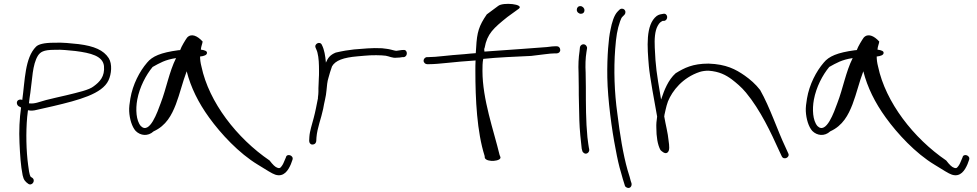

<svg xmlns="http://www.w3.org/2000/svg" viewBox="-20 -740 4960 975"><path d="M74 -201 87 -194C79 -138 76 -76 79 -14C82 46 85 101 95 150C100 174 109 183 123 193C142 207 163 177 144 163L136 158C128 145 126 119 123 99C113 26 111 -67 118 -146L122 -180H124C137 -177 151 -178 166 -182C181 -185 212 -192 250 -201C381 -232 499 -263 531 -332C546 -364 551 -415 532 -445C506 -485 459 -506 379 -516C337 -520 303 -525 254 -523C203 -523 175 -515 163 -503C106 -446 107 -332 93 -232C88 -235 84 -235 79 -234C61 -230 63 -209 74 -201ZM127 -216C129 -233 131 -251 134 -268C144 -335 144 -412 173 -458C185 -475 199 -487 256 -487C298 -489 325 -484 363 -481C441 -471 502 -456 508 -405C513 -351 486 -324 456 -302C433 -283 377 -271 316 -256C282 -248 249 -241 214 -232C178 -222 156 -212 130 -215C129 -215 128 -215 127 -216Z M636 -175C638 -136 650 -96 669 -75C693 -51 731 -46 760 -73C824 -102 852 -156 873 -210C894 -265 907 -323 928 -378C949 -296 987 -219 1042 -143C1102 -60 1193 38 1289 96C1335 124 1360 141 1378 147C1422 161 1444 124 1457 94L1465 72C1474 49 1436 37 1432 59L1423 80C1418 93 1412 103 1405 110C1402 114 1396 115 1389 112C1378 109 1365 96 1349 75C1183 -38 1041 -221 1003 -402C998 -421 996 -438 996 -453C1017 -455 1031 -461 1031 -471C1032 -480 1022 -485 1000 -488C1001 -505 1008 -518 1009 -529C982 -559 951 -572 930 -549C922 -538 901 -504 895 -486C894 -485 887 -485 886 -485C796 -473 753 -454 727 -422C689 -378 654 -311 642 -240C638 -216 635 -194 636 -175ZM677 -234C689 -298 721 -359 755 -400C791 -420 819 -437 874 -445C839 -375 825 -291 796 -216C780 -173 740 -55 695 -100C671 -128 668 -185 677 -234Z M1550 -25C1550 -15 1556 -6 1566 -6C1578 -6 1584 -12 1586 -23L1587 -42C1591 -91 1611 -138 1621 -187C1626 -219 1636 -251 1638 -281C1640 -303 1642 -327 1648 -345L1656 -373L1666 -403C1683 -433 1724 -448 1796 -454L1830 -457C1869 -461 1916 -460 1939 -457C1957 -454 1974 -444 1994 -447C2003 -447 2017 -448 2024 -450H2031C2053 -454 2050 -491 2027 -486H2021C2011 -484 2003 -484 1993 -482C1989 -482 1985 -483 1981 -484L1965 -488C1958 -490 1951 -491 1944 -492L1920 -495C1869 -498 1820 -492 1778 -489L1734 -483C1718 -480 1701 -477 1685 -473C1656 -461 1645 -446 1635 -422C1632 -457 1627 -487 1615 -511C1606 -534 1573 -517 1583 -497C1586 -488 1589 -485 1592 -473C1599 -446 1600 -413 1600 -379C1600 -365 1600 -352 1599 -341C1599 -322 1597 -308 1597 -292V-274C1597 -266 1596 -257 1595 -249C1594 -247 1594 -245 1595 -243C1588 -209 1582 -174 1573 -141C1565 -109 1553 -76 1551 -45Z M2131 -432C2131 -422 2140 -414 2149 -414H2157C2211 -414 2282 -426 2395 -433C2394 -416 2394 -399 2394 -380C2394 -235 2402 -71 2441 52L2442 62C2452 86 2529 79 2521 57L2517 47C2487 -78 2430 -235 2430 -380C2430 -401 2430 -422 2434 -441C2509 -449 2595 -452 2677 -456C2726 -461 2770 -469 2798 -469H2807C2817 -469 2825 -476 2825 -486C2825 -497 2818 -505 2807 -505H2798C2792 -505 2778 -504 2757 -501C2713 -497 2564 -487 2440 -478C2440 -485 2437 -491 2441 -497C2454 -569 2486 -597 2557 -654L2615 -696C2643 -719 2535 -730 2510 -710L2452 -667C2412 -609 2402 -576 2398 -499C2397 -490 2397 -480 2396 -470C2378 -469 2360 -467 2339 -465C2249 -459 2198 -450 2156 -450H2149C2139 -450 2131 -441 2131 -432Z M2909 -690C2909 -679 2919 -670 2930 -670C2941 -670 2948 -677 2948 -688C2948 -699 2938 -709 2927 -709C2916 -709 2909 -701 2909 -690ZM2918 -370C2918 -347 2919 -324 2919 -298C2919 -272 2919 -245 2920 -216L2922 -128C2923 -88 2930 -15 2934 15L2937 26C2938 31 2941 34 2945 37C2958 47 2975 33 2972 18L2970 8C2969 1 2966 -16 2963 -43C2955 -123 2955 -214 2955 -298C2955 -324 2954 -348 2954 -371C2952 -408 2953 -445 2958 -475L2961 -494C2962 -499 2960 -504 2957 -508C2947 -521 2928 -515 2925 -500L2923 -480C2918 -448 2916 -410 2918 -370Z M3064 -346C3066 -235 3087 -79 3106 16C3115 66 3124 105 3133 134C3141 163 3146 181 3149 189L3153 202C3154 207 3158 210 3162 212C3177 220 3190 208 3187 191L3183 179C3181 170 3176 152 3167 124C3144 43 3128 -57 3115 -163C3100 -270 3096 -387 3104 -491C3109 -555 3114 -589 3129 -632C3133 -644 3137 -652 3142 -656L3151 -665C3154 -668 3156 -673 3156 -678C3156 -689 3148 -696 3138 -696C3133 -696 3129 -694 3126 -691L3117 -682C3098 -663 3087 -625 3080 -588C3075 -566 3071 -535 3068 -494C3065 -453 3063 -404 3064 -346Z M3275 -404C3279 -355 3305 -214 3317 -148C3314 -128 3312 -109 3313 -91C3313 -47 3319 -5 3334 22C3340 28 3357 44 3369 35C3382 25 3379 2 3375 -27C3372 -63 3360 -107 3353 -149C3354 -152 3354 -154 3354 -156L3360 -183C3363 -197 3367 -211 3372 -225C3394 -279 3446 -346 3534 -375C3547 -379 3562 -381 3578 -381C3633 -377 3666 -359 3696 -337C3718 -320 3745 -298 3768 -270C3842 -181 3897 -62 3935 22L3950 54C3960 75 3993 59 3983 39L3968 6C3928 -78 3890 -195 3840 -283C3817 -313 3789 -337 3762 -356C3716 -388 3668 -414 3578 -417C3497 -417 3455 -395 3411 -368C3373 -334 3353 -282 3338 -237C3338 -236 3338 -236 3337 -235L3334 -253C3315 -365 3309 -402 3305 -498C3303 -541 3305 -582 3320 -609C3329 -625 3334 -628 3345 -634H3353C3376 -639 3371 -674 3349 -670C3336 -668 3327 -667 3315 -659C3257 -614 3267 -500 3275 -404Z M4072 -175C4074 -136 4086 -96 4105 -75C4129 -51 4167 -46 4196 -73C4260 -102 4288 -156 4309 -210C4330 -265 4343 -323 4364 -378C4385 -296 4423 -219 4478 -143C4538 -60 4629 38 4725 96C4771 124 4796 141 4814 147C4858 161 4880 124 4893 94L4901 72C4910 49 4872 37 4868 59L4859 80C4854 93 4848 103 4841 110C4838 114 4832 115 4825 112C4814 109 4801 96 4785 75C4619 -38 4477 -221 4439 -402C4434 -421 4432 -438 4432 -453C4453 -455 4467 -461 4467 -471C4468 -480 4458 -485 4436 -488C4437 -505 4444 -518 4445 -529C4418 -559 4387 -572 4366 -549C4358 -538 4337 -504 4331 -486C4330 -485 4323 -485 4322 -485C4232 -473 4189 -454 4163 -422C4125 -378 4090 -311 4078 -240C4074 -216 4071 -194 4072 -175ZM4113 -234C4125 -298 4157 -359 4191 -400C4227 -420 4255 -437 4310 -445C4275 -375 4261 -291 4232 -216C4216 -173 4176 -55 4131 -100C4107 -128 4104 -185 4113 -234Z"/></svg>

Font: Stray Cat
Style: UltExt
Weight: 400
Version: Version 1.0